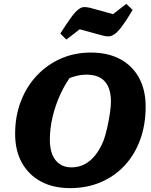

<svg xmlns="http://www.w3.org/2000/svg" viewBox="-20 -957 780 990"><path d="M342 13Q254 13 190.5 -21.5Q127 -56 92.5 -118.5Q58 -181 58 -267Q58 -358 87.5 -434.5Q117 -511 169.5 -567Q222 -623 293 -654.5Q364 -686 448 -686Q536 -686 599 -652.5Q662 -619 696.5 -556.5Q731 -494 731 -407Q731 -314 703 -237Q675 -160 623 -104Q571 -48 499.5 -17.5Q428 13 342 13ZM349 -94Q385 -94 416 -110Q447 -126 471.5 -157Q496 -188 514 -232Q524 -260 532.5 -297.5Q541 -335 546.5 -371.5Q552 -408 552 -433Q552 -502 520.5 -537Q489 -572 426 -572Q394 -572 362.5 -562.5Q331 -553 291 -534L354 -575Q318 -529 292 -472.5Q266 -416 251.5 -355.5Q237 -295 237 -237Q237 -191 250 -159.5Q263 -128 288 -111Q313 -94 349 -94ZM322 -753 291 -784Q324 -836 345.5 -865.5Q367 -895 383 -907.5Q399 -920 412.5 -920.5Q426 -921 443 -917L563 -884L631 -937L664 -906Q632 -852 610 -822.5Q588 -793 571.5 -781.5Q555 -770 541 -769.5Q527 -769 512 -773L391 -806Z"/></svg>

Font: Piazzolla Thin Black
Style: Italic
Weight: 900
Italic angle: -11.3°
Version: Version 2.005